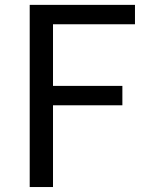

<svg xmlns="http://www.w3.org/2000/svg" viewBox="-20 -753 592 773"><path d="M99.6 0V-733.4H523.4V-655.3H193.4V-407.2H472.7V-329.1H193.4V0Z"/></svg>

Font: Gen Shin Gothic Regular
Style: Regular
Weight: 400
Designer: [Source Han Sans]
Ryoko NISHIZUKA  (kana & ideographs); Paul D. Hunt (Latin, Greek & Cyrillic); Wenlong ZHANG  (bopomofo
Version: Version 1.002.20150607